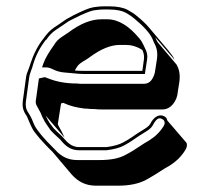

<svg xmlns="http://www.w3.org/2000/svg" viewBox="-20 -514 625 607"><path d="M430 -356C431 -354 431 -353 432 -351C435 -344 436 -336 435 -326L430 -290H248C237 -290 227 -290 217 -291C217 -293 219 -295 220 -297C224 -305 230 -312 240 -318C250 -324 258 -329 262 -332C298 -359 330 -372 359 -372H378C395 -372 413 -367 430 -356ZM121 -259 120 -260H121ZM181 -189 182 -188C201 -179 222 -174 246 -171L248 -170V-171C259 -170 270 -169 282 -169C288 -168 294 -168 301 -168H493C507 -168 518 -174 527 -185C536 -196 541 -209 542 -223L547 -255C550 -277 547 -295 538 -310L478 -381C475 -386 473 -391 471 -396L532 -325C528 -335 520 -345 511 -356L451 -427C441 -439 428 -451 412 -464C405 -470 396 -476 383 -483C370 -490 350 -494 325 -494H306C298 -494 288 -493 275 -491C262 -489 241 -480 211 -465C200 -459 190 -454 182 -448C174 -442 163 -435 151 -427C139 -419 128 -407 118 -393C98 -368 85 -340 76 -312C74 -306 72 -299 69 -292C66 -285 63 -277 62 -267L52 -194C50 -178 53 -164 62 -151C65 -147 68 -140 71 -132C74 -124 78 -117 81 -110C85 -101 94 -90 105 -77C116 -65 129 -50 146 -34L206 37C227 61 252 73 283 73H354C389 73 418 67 441 55C459 45 474 36 486 28C498 20 508 14 514 11C537 -3 554 -20 566 -40C571 -48 572 -55 570 -62L509 -133C508 -136 507 -140 505 -142C503 -144 501 -146 498 -147C484 -153 470 -147 458 -128C455 -120 448 -113 438 -107C428 -101 420 -96 414 -92C408 -88 402 -84 395 -79C388 -74 379 -69 368 -63C357 -57 340 -52 317 -49H230C213 -49 199 -57 186 -72C182 -76 179 -80 175 -84C171 -88 167 -91 162 -96L149 -109C146 -114 141 -119 137 -125C133 -131 129 -139 124 -149L184 -79C179 -89 175 -99 170 -107C165 -115 163 -120 163 -123L173 -187ZM122 -270H121L103 -266L93 -194C92 -186 96 -180 101 -171C106 -163 110 -154 114 -144C119 -133 124 -125 129 -118C133 -112 137 -107 140 -102H141V-101L154 -88C159 -83 163 -80 167 -76C171 -73 174 -68 178 -64C192 -48 209 -39 229 -39H316H317C341 -42 359 -47 372 -54C383 -60 393 -66 400 -71C407 -76 413 -80 419 -84C425 -88 433 -93 443 -99C455 -106 462 -114 467 -125C477 -141 484 -142 492 -138C496 -136 499 -134 500 -129C501 -125 501 -121 497 -115C486 -97 471 -82 450 -69C442 -65 433 -59 421 -51C409 -43 394 -33 376 -24C356 -13 329 -8 295 -8H224C196 -8 173 -19 154 -41L153 -42C119 -75 98 -101 90 -116C87 -122 84 -129 81 -137C77 -146 73 -152 70 -157C62 -168 60 -180 62 -194L72 -267C73 -276 76 -284 78 -290C81 -297 83 -304 85 -311C93 -338 106 -364 125 -388H126C135 -401 145 -412 156 -419C168 -427 178 -434 187 -440C195 -446 204 -451 215 -456C244 -471 265 -479 275 -481C288 -483 298 -484 305 -484H324C348 -484 366 -480 377 -474C390 -467 399 -460 405 -455C434 -431 454 -409 462 -391C465 -384 466 -380 469 -375C476 -362 479 -346 476 -326L471 -294C470 -282 466 -271 459 -261C453 -253 445 -249 434 -249H242C236 -249 229 -249 224 -250H223C187 -250 157 -256 130 -267ZM125 -301C132 -301 139 -299 147 -295C157 -290 169 -286 182 -285C194 -284 205 -283 215 -282C225 -281 235 -280 246 -280H438L445 -326C447 -337 445 -347 441 -356C438 -363 435 -369 433 -373C430 -379 427 -385 421 -392C389 -431 355 -453 319 -453H300C268 -453 233 -439 196 -411C192 -408 184 -403 175 -397C164 -390 156 -381 151 -372C136 -351 124 -332 117 -313L113 -301Z"/></svg>

Font: AppleStorm
Style: ShdRgIta
Weight: 400
Foundry: Cannot Into Space Fonts
Version: Version 1.01